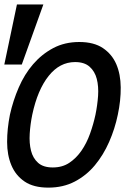

<svg xmlns="http://www.w3.org/2000/svg" viewBox="-42 -838 608 869"><path d="M154.3 -817.9 56.6 -545.9H-22.5L34.7 -817.9ZM2.9 -318.8Q17.1 -382.8 43 -442.4Q68.8 -502 107.9 -547.4Q147 -592.8 199 -620.4Q251 -647.9 316.9 -647.9Q382.8 -647.9 423.8 -620.4Q464.8 -592.8 484.4 -547.4Q503.9 -502 504.4 -442.4Q504.9 -382.8 491.2 -318.8Q478 -254.9 451.9 -195.6Q425.8 -136.2 387.5 -90.1Q349.1 -43.9 296.6 -16.4Q244.1 11.2 176.8 11.2Q109.9 11.2 69.3 -16.4Q28.8 -43.9 9.5 -90.1Q-9.8 -136.2 -9.8 -195.6Q-9.8 -254.9 2.9 -318.8ZM104 -318.8Q95.2 -275.9 92.5 -232.9Q89.8 -189.9 98.4 -156Q106.9 -122.1 130.4 -101.1Q153.8 -80.1 196.8 -80.1Q240.2 -80.1 271.7 -101.1Q303.2 -122.1 326.7 -156Q350.1 -189.9 365.5 -232.9Q380.9 -275.9 390.1 -318.8Q398.9 -361.8 401.9 -404.3Q404.8 -446.8 396 -481Q387.2 -515.1 363.5 -536.1Q339.8 -557.1 297.9 -557.1Q228 -557.1 178 -494.1Q127.9 -431.2 104 -318.8Z"/></svg>

Font: Anonymous Pro
Style: Bold Italic
Weight: 700
Italic angle: -12°
Monospace: yes
Designer: Mark Simonson
Version: Version 1.003